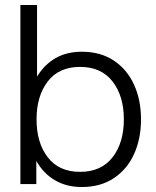

<svg xmlns="http://www.w3.org/2000/svg" viewBox="-20 -740 626 772"><path d="M62 -720H129V-432Q158 -480 203 -506Q248 -532 309 -532Q384 -532 437.5 -496.5Q491 -461 519 -399.5Q547 -338 547 -260Q547 -182 519 -120.5Q491 -59 437.5 -23.5Q384 12 309 12Q247 12 200.5 -15.5Q154 -43 126 -93V0H62ZM302 -49Q387 -49 432.5 -107.5Q478 -166 478 -260Q478 -354 432.5 -412.5Q387 -471 302 -471Q217 -471 172 -412.5Q127 -354 127 -260Q127 -166 172 -107.5Q217 -49 302 -49Z"/></svg>

Font: Aspekta 300
Style: Regular
Weight: 300
Designer: Ivo Dolenc
Version: Version 2.000